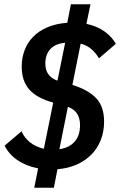

<svg xmlns="http://www.w3.org/2000/svg" viewBox="-20 -800 564 902"><path d="M159 -9Q102 -20 61 -48.5Q20 -77 2 -116L81 -183Q95 -152 121.5 -131Q148 -110 186 -101L230 -318Q153 -339 117.5 -379.5Q82 -420 82 -487Q82 -528 95.5 -564Q109 -600 136 -627.5Q163 -655 203 -672Q243 -689 296 -693L313 -780H405L386 -688Q437 -677 472 -651.5Q507 -626 524 -594L445 -526Q433 -547 412.5 -566.5Q392 -586 359 -595L320 -401Q395 -378 432 -338.5Q469 -299 469 -229Q469 -182 453.5 -142.5Q438 -103 409.5 -74Q381 -45 340.5 -27Q300 -9 250 -5L233 82H141ZM356 -212Q356 -244 342.5 -265.5Q329 -287 299 -298L259 -99Q306 -106 331 -135Q356 -164 356 -212ZM193 -501Q193 -441 250 -421L286 -599Q240 -595 216.5 -569.5Q193 -544 193 -501Z"/></svg>

Font: IBM Plex Sans Cond SmBld
Style: Italic
Weight: 600
Width: 3
Italic angle: -11°
Designer: Mike Abbink, Paul van der Laan, Pieter van Rosmalen
Foundry: Bold Monday
Version: Version 1.3